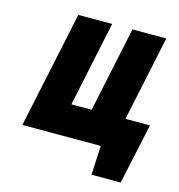

<svg xmlns="http://www.w3.org/2000/svg" viewBox="-96 -585 740 795"><g transform="rotate(15 274.0 -187.5)"><path d="M520 -500H375L298 -135H211L288 -500H143L37 0H373L367 125H492L548 -135H443Z"/></g></svg>

Font: Advent Pro ExtraBold
Style: Italic
Weight: 800
Italic angle: -12°
Version: Version 3.000